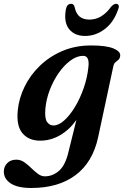

<svg xmlns="http://www.w3.org/2000/svg" viewBox="-62 -706 634 980"><path d="M439 -6Q411.5 122 323.8 187.8Q236 253.5 97.5 253.5Q28 253.5 -7.2 230.2Q-42.5 207 -42.5 169.5Q-42.5 144.5 -25.2 126.8Q-8 109 21 109Q43.5 109 62 122Q80.5 135 97.5 151.8Q114.5 168.5 131.5 181.2Q148.5 194 167 194Q206.5 194 239 166Q271.5 138 287.5 69.5L328 -94Q292.5 -43.5 244.5 -15.8Q196.5 12 143 12Q85 12 53 -25.5Q21 -63 28.5 -141.5Q34.5 -204 63.5 -263.5Q92.5 -323 141.8 -370.5Q191 -418 257 -446Q323 -474 402.5 -474Q480 -474 517 -458.8Q554 -443.5 551.5 -421Q550 -407.5 542.5 -401Q535 -394.5 527.2 -388.2Q519.5 -382 516.5 -368ZM169.5 -149.5Q165.5 -101.5 178.2 -83.5Q191 -65.5 210.5 -65.5Q237 -65.5 266 -91.5Q295 -117.5 321 -160.8Q347 -204 365.2 -256.5Q383.5 -309 389 -362Q396.5 -421 362.5 -421Q330.5 -421 298 -397.2Q265.5 -373.5 238 -334.2Q210.5 -295 192 -246.8Q173.5 -198.5 169.5 -149.5ZM395 -606Q458 -606 505 -671.5Q518.5 -686.5 530.5 -686.5Q540 -686.5 543.2 -679.2Q546.5 -672 541.5 -659.5Q519.5 -593.5 473.2 -558Q427 -522.5 372.5 -522.5Q318 -522.5 290.2 -558Q262.5 -593.5 274.5 -659.5Q280 -686.5 301.5 -686.5Q314 -686.5 318.5 -671.5Q325.5 -637 344.2 -621.5Q363 -606 395 -606Z"/></svg>

Font: Fraunces 9pt S000 SemiBold
Style: Italic
Weight: 600
Italic angle: -16°
Version: Version 1.000; ttfautohint (v1.8.3)